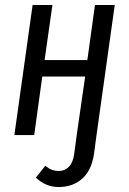

<svg xmlns="http://www.w3.org/2000/svg" viewBox="-20 -546 522 776"><path d="M363.8 -525.9H443.8L370.1 0L359.9 76.2Q350.1 142.6 312 176.3Q273.9 210 216.8 210Q165 210 125 171.9L163.1 124Q172.9 131.3 179 135.3Q185.1 139.2 195.3 142.1Q205.6 145 217.8 145Q241.7 145 258.3 128.2Q274.9 111.3 279.8 77.1L290 0L324.2 -236.8H150.9L118.2 0H38.1L111.8 -525.9H191.9L160.2 -303.2H333Z"/></svg>

Font: Fira Sans Compressed Book
Style: Italic
Weight: 350
Width: 3
Italic angle: -8°
Designer: Carrois Corporate & Edenspiekermann AG
Foundry: Carrois Corporate GbR & Edenspiekermann AG
Version: Version 4.203;PS 004.203;hotconv 1.0.88;makeotf.lib2.5.64775